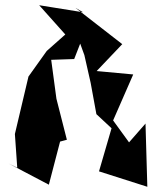

<svg xmlns="http://www.w3.org/2000/svg" viewBox="-20 -672 617 735"><path d="M287 -505 303 -461 327 -355 349 -235 407 -181 359 -16 544 43 537 -199 474 -127 413 -211 490 -387 350 -400 448 -503 269 -642 298 -625 130 -652 230 -540 159 -477 89 -379 37 -159 46 -30 13 -46 167 35 210 -130 236 -137 196 -294 176 -443 264 -446Z"/></svg>

Font: Asimov Silicon
Style: Regular
Weight: 400
Designer: Google
Version: Version 2.000980; 2014